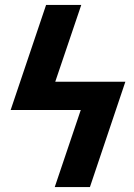

<svg xmlns="http://www.w3.org/2000/svg" viewBox="-20 -755 540 775"><path d="M343 0H201L306 -311H23L166 -735H308L203 -425H486Z"/></svg>

Font: Iosevka Curly Heavy
Style: Italic
Weight: 900
Italic angle: -9°
Monospace: yes
Designer: Belleve Invis
Foundry: Belleve Invis
Version: Version 22.1.2; ttfautohint (v1.8.4)